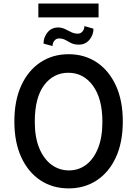

<svg xmlns="http://www.w3.org/2000/svg" viewBox="-20 -1039 764 1069"><path d="M663.7 -363.3Q663.7 -246.4 625.2 -163Q586.6 -79.5 518.6 -34.8Q450.6 9.9 362.2 9.9Q273.4 9.9 205.4 -34.8Q137.4 -79.5 98.7 -163Q60 -246.4 60 -363.3Q60 -479.4 98.5 -563.2Q137.1 -647 205.3 -692.1Q273.4 -737.2 361.9 -737.2Q450.3 -737.2 518.3 -692.1Q586.3 -647 625 -563.2Q663.7 -479.4 663.7 -363.3ZM550.1 -360.8Q550.1 -490.1 497.3 -562Q444.6 -633.9 360.1 -633.9Q277.7 -633.9 225.7 -564.8Q173.7 -495.7 173.7 -360.8Q173.7 -273.8 198.9 -213.4Q224.1 -153.1 267.2 -121.6Q310.4 -90.2 364 -90.2Q417.6 -90.2 459.5 -121.6Q501.4 -153.1 525.7 -213.4Q550.1 -273.8 550.1 -360.8ZM528.8 -1019.2V-942.1H193.5V-1019.2ZM449.9 -893.8 500.4 -879.3Q500.4 -843.8 477.6 -817.1Q454.9 -790.5 419.4 -790.5Q393.1 -790.5 376.4 -799Q359.7 -807.5 344.6 -816.2Q329.5 -824.9 308.2 -824.9Q293.3 -824.9 283 -812.7Q272.7 -800.4 272.7 -782.7L222.3 -796.2Q222.3 -831.3 244.7 -858.7Q267 -886 302.9 -886Q324.2 -886 341.8 -877.3Q359.4 -868.6 376.6 -860.1Q393.8 -851.6 414.1 -851.6Q428.6 -851.6 439.3 -863.8Q449.9 -876.1 449.9 -893.8Z"/></svg>

Font: Interface Medium
Style: Regular
Weight: 500
Designer: Rasmus Andersson
Foundry: rsms
Version: Version 1.8